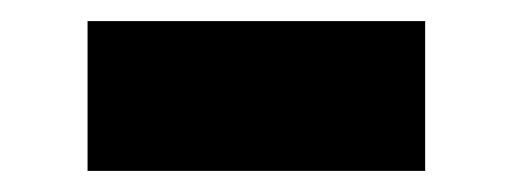

<svg xmlns="http://www.w3.org/2000/svg" viewBox="-20 -361 485 182"><path d="M63 -199V-341H383V-199Z"/></svg>

Font: Nunito Sans 10pt Black
Style: Regular
Weight: 900
Designer: Vernon Adams
Foundry: Vernon Adams
Version: Version 3.101;gftools[0.9.27]